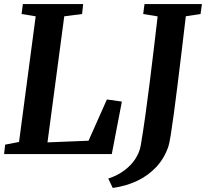

<svg xmlns="http://www.w3.org/2000/svg" viewBox="-21 -763 1020 951"><path d="M-0.7 0 4.4 -46.5 73.3 -59.9 155.7 -682.2 85.9 -693.6 92.3 -743H390.8L385.7 -693.6L297.3 -682.2L214.2 -57.8L417.5 -66L508.5 -270.3L582.7 -259.9L532.7 0ZM537.5 168 515.3 121.5Q561.2 106.4 595 81Q628.8 55.7 649.5 23.7Q670.2 -8.3 676.1 -42.6Q687.6 -110.1 698.6 -188.3Q709.6 -266.6 720 -350.1Q730.4 -433.7 740.5 -517.9Q750.5 -602.2 759.8 -681.8L688.2 -693.6L694.8 -743H979.3L972.3 -693.6L899.4 -682.5Q889.1 -595.5 878.7 -508.6Q868.3 -421.8 858.5 -343Q848.7 -264.2 840.1 -200.2Q831.5 -136.2 824.6 -93.6Q817.7 -51 812.8 -37Q792.8 21.5 753.1 64.1Q713.3 106.7 658.3 132.8Q603.3 158.8 537.5 168Z"/></svg>

Font: Merriweather 7pt Light
Style: Italic
Weight: 300
Italic angle: -7.8°
Designer: Eben Sorkin
Foundry: Eben Sorkin
Version: Version 2.200;gftools[0.9.31]